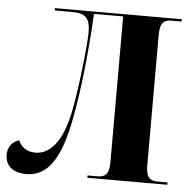

<svg xmlns="http://www.w3.org/2000/svg" viewBox="-52 -766 830 825"><g transform="rotate(5 363.5 -353.5)"><path d="M90 7C155 7 214 -30 253 -172C289 -303 313 -538 321 -704H447V-75C447 -18 425 -10 396 -10H354V0H699V-10H657C628 -10 606 -18 606 -75V-639C606 -696 628 -704 657 -704H699V-714H152V-704H225C286 -704 305 -684 305 -621C305 -577 284 -367 261 -265C227 -115 165 -88 121 -88C83 -88 58 -109 49 -135C19 -126 0 -103 0 -68C0 -21 34 7 90 7Z"/></g></svg>

Font: Noto Serif Display
Style: Bold
Weight: 700
Designer: Monotype Design Team
Foundry: Monotype Imaging Inc.
Version: Version 2.009